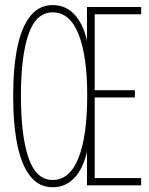

<svg xmlns="http://www.w3.org/2000/svg" viewBox="-20 -748 602 775"><path d="M192.4 7.8Q138.7 7.8 103.3 -35.4Q67.9 -78.6 50.5 -161.1Q33.2 -243.7 33.2 -360.4Q33.2 -477.1 50.5 -559.1Q67.9 -641.1 103.3 -684.3Q138.7 -727.5 192.4 -727.5Q236.8 -727.5 269 -700.4Q301.3 -673.3 320.1 -621.8Q338.9 -570.3 343.8 -497.1H331.1V-719.7H549.8V-690.4H362.3V-383.8H524.4V-354.5H362.3V-29.3H549.8V0H331.1V-222.7H343.8Q338.9 -149.4 320.1 -97.9Q301.3 -46.4 269 -19.3Q236.8 7.8 192.4 7.8ZM192.4 -21.5Q261.7 -21.5 296.9 -110.6Q332 -199.7 332 -362.3Q332 -522.5 296.9 -610.4Q261.7 -698.2 192.4 -698.2Q126 -698.2 95.2 -610.1Q64.5 -522 64.5 -361.3Q64.5 -199.7 95.2 -110.6Q126 -21.5 192.4 -21.5Z"/></svg>

Font: Reddit Mono ExtraLight
Style: Regular
Weight: 250
Monospace: yes
Designer: Stephen Hutchings
Foundry: Reddit
Version: Version 1.014